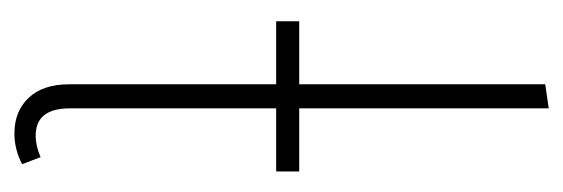

<svg xmlns="http://www.w3.org/2000/svg" viewBox="-280 -499 789 269"><g transform="rotate(90 114.5 -364.5)"><path d="M220.2 -356.9H131.8V-67.9Q131.8 -20 169.9 -20Q184.6 -20 200.2 -26.9L210 -1Q189.5 9.8 167 9.8Q135.7 9.8 116.9 -10.3Q98.1 -30.3 98.1 -66.9V-356.9H9.8V-389.2H98.1V-733.9L131.8 -738.8V-389.2H220.2Z"/></g></svg>

Font: Fira Sans Compressed UltraLight
Style: Regular
Weight: 200
Width: 1
Designer: Carrois Corporate & Edenspiekermann AG
Foundry: Carrois Corporate GbR & Edenspiekermann AG
Version: Version 4.203;PS 004.203;hotconv 1.0.88;makeotf.lib2.5.64775